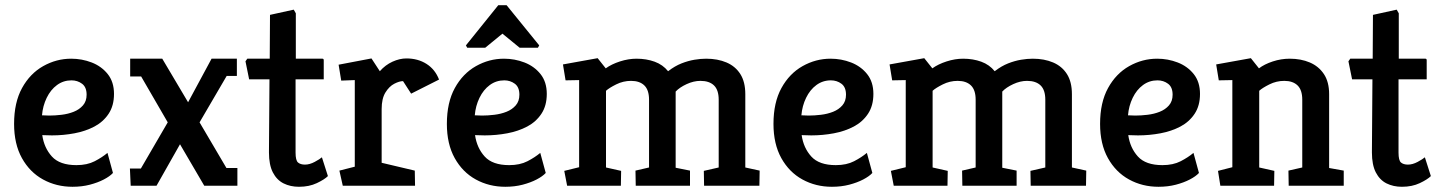

<svg xmlns="http://www.w3.org/2000/svg" viewBox="-20 -712 5517 736"><path d="M258 4Q196 4 145 -24Q94 -52 64 -106Q34 -160 34 -237Q34 -319 64.5 -374.5Q95 -430 145.5 -458.5Q196 -487 253 -487Q294 -487 331.5 -472.5Q369 -458 393 -428Q417 -398 417 -352Q417 -307 396.5 -276Q376 -245 342 -227Q308 -209 265.5 -201Q223 -193 179 -193L142 -194Q149 -145 179 -112Q209 -79 273 -79Q314 -79 343 -94Q372 -109 392 -126L413 -49Q401 -36 378 -24Q355 -12 324.5 -4Q294 4 258 4ZM141 -270 169 -269Q191 -269 216 -272Q241 -275 262.5 -283.5Q284 -292 298 -308Q312 -324 312 -349Q312 -378 294.5 -391Q277 -404 254 -404Q223 -404 198.5 -386Q174 -368 159 -337Q144 -306 141 -270Z M481 0 478 -66H520L623 -243L521 -419H479V-487H602L701 -320L791 -487H888V-421H849L745 -243L848 -68H890V0H763L670 -159L580 0Z M1126 4Q1093 4 1067 -9Q1041 -22 1026 -51Q1011 -80 1011 -128L1013 -408H935L921 -477L928 -487H1014L1015 -655L1106 -675L1114 -661V-487H1216Q1221 -487 1221 -481V-408H1113V-127Q1113 -97 1122.5 -89Q1132 -81 1149 -81Q1167 -81 1186.5 -91.5Q1206 -102 1214 -109L1237 -37Q1224 -24 1194.5 -10Q1165 4 1126 4Z M1294 0 1281 -58 1340 -73V-405L1288 -403L1278 -464L1404 -488L1436 -439Q1457 -463 1484.5 -475.5Q1512 -488 1538 -488Q1582 -488 1615 -467Q1648 -446 1663 -407L1556 -353L1525 -401Q1511 -401 1491.5 -391Q1472 -381 1457.5 -357.5Q1443 -334 1443 -294V-88L1570 -58L1571 0Z M1917 4Q1855 4 1804 -24Q1753 -52 1723 -106Q1693 -160 1693 -237Q1693 -319 1723.5 -374.5Q1754 -430 1804.5 -458.5Q1855 -487 1912 -487Q1953 -487 1990.5 -472.5Q2028 -458 2052 -428Q2076 -398 2076 -352Q2076 -307 2055.5 -276Q2035 -245 2001 -227Q1967 -209 1924.5 -201Q1882 -193 1838 -193L1801 -194Q1808 -145 1838 -112Q1868 -79 1932 -79Q1973 -79 2002 -94Q2031 -109 2051 -126L2072 -49Q2060 -36 2037 -24Q2014 -12 1983.5 -4Q1953 4 1917 4ZM1800 -270 1828 -269Q1850 -269 1875 -272Q1900 -275 1921.5 -283.5Q1943 -292 1957 -308Q1971 -324 1971 -349Q1971 -378 1953.5 -391Q1936 -404 1913 -404Q1882 -404 1857.5 -386Q1833 -368 1818 -337Q1803 -306 1800 -270ZM1771 -529 1766 -538 1890 -692H1922L2047 -538L2042 -529H1972L1906 -583L1840 -529Z M2154 0 2143 -57 2200 -71V-405L2148 -404L2138 -465L2271 -489L2302 -450Q2324 -466 2356.5 -476.5Q2389 -487 2420 -487Q2458 -487 2489.5 -475.5Q2521 -464 2541 -439Q2567 -459 2592.5 -469Q2618 -479 2642 -483Q2666 -487 2687 -487Q2731 -487 2765 -472.5Q2799 -458 2818 -428Q2837 -398 2837 -351V-70L2892 -58L2891 0H2679L2678 -57L2735 -70V-330Q2735 -367 2717 -384.5Q2699 -402 2665 -402Q2639 -402 2612 -389.5Q2585 -377 2570 -361V-69L2625 -58V0H2417L2416 -58L2468 -70V-330Q2468 -367 2450 -384.5Q2432 -402 2399 -402Q2369 -402 2342 -388.5Q2315 -375 2303 -364V-70L2361 -57L2360 0Z M3169 4Q3107 4 3056 -24Q3005 -52 2975 -106Q2945 -160 2945 -237Q2945 -319 2975.5 -374.5Q3006 -430 3056.5 -458.5Q3107 -487 3164 -487Q3205 -487 3242.5 -472.5Q3280 -458 3304 -428Q3328 -398 3328 -352Q3328 -307 3307.5 -276Q3287 -245 3253 -227Q3219 -209 3176.5 -201Q3134 -193 3090 -193L3053 -194Q3060 -145 3090 -112Q3120 -79 3184 -79Q3225 -79 3254 -94Q3283 -109 3303 -126L3324 -49Q3312 -36 3289 -24Q3266 -12 3235.5 -4Q3205 4 3169 4ZM3052 -270 3080 -269Q3102 -269 3127 -272Q3152 -275 3173.5 -283.5Q3195 -292 3209 -308Q3223 -324 3223 -349Q3223 -378 3205.5 -391Q3188 -404 3165 -404Q3134 -404 3109.5 -386Q3085 -368 3070 -337Q3055 -306 3052 -270Z M3406 0 3395 -57 3452 -71V-405L3400 -404L3390 -465L3523 -489L3554 -450Q3576 -466 3608.5 -476.5Q3641 -487 3672 -487Q3710 -487 3741.5 -475.5Q3773 -464 3793 -439Q3819 -459 3844.5 -469Q3870 -479 3894 -483Q3918 -487 3939 -487Q3983 -487 4017 -472.5Q4051 -458 4070 -428Q4089 -398 4089 -351V-70L4144 -58L4143 0H3931L3930 -57L3987 -70V-330Q3987 -367 3969 -384.5Q3951 -402 3917 -402Q3891 -402 3864 -389.5Q3837 -377 3822 -361V-69L3877 -58V0H3669L3668 -58L3720 -70V-330Q3720 -367 3702 -384.5Q3684 -402 3651 -402Q3621 -402 3594 -388.5Q3567 -375 3555 -364V-70L3613 -57L3612 0Z M4421 4Q4359 4 4308 -24Q4257 -52 4227 -106Q4197 -160 4197 -237Q4197 -319 4227.5 -374.5Q4258 -430 4308.5 -458.5Q4359 -487 4416 -487Q4457 -487 4494.5 -472.5Q4532 -458 4556 -428Q4580 -398 4580 -352Q4580 -307 4559.5 -276Q4539 -245 4505 -227Q4471 -209 4428.5 -201Q4386 -193 4342 -193L4305 -194Q4312 -145 4342 -112Q4372 -79 4436 -79Q4477 -79 4506 -94Q4535 -109 4555 -126L4576 -49Q4564 -36 4541 -24Q4518 -12 4487.5 -4Q4457 4 4421 4ZM4304 -270 4332 -269Q4354 -269 4379 -272Q4404 -275 4425.5 -283.5Q4447 -292 4461 -308Q4475 -324 4475 -349Q4475 -378 4457.5 -391Q4440 -404 4417 -404Q4386 -404 4361.5 -386Q4337 -368 4322 -337Q4307 -306 4304 -270Z M4658 0 4649 -57 4704 -71V-405L4652 -404L4642 -465L4775 -489L4806 -450Q4827 -466 4859 -476.5Q4891 -487 4924 -487Q4967 -487 5001 -472.5Q5035 -458 5055 -428Q5075 -398 5075 -351V-68L5131 -58V0H4920L4919 -58L4972 -70V-330Q4972 -367 4954 -384.5Q4936 -402 4903 -402Q4873 -402 4846 -388.5Q4819 -375 4807 -364V-70L4865 -57L4864 0Z M5354 4Q5321 4 5295 -9Q5269 -22 5254 -51Q5239 -80 5239 -128L5241 -408H5163L5149 -477L5156 -487H5242L5243 -655L5334 -675L5342 -661V-487H5444Q5449 -487 5449 -481V-408H5341V-127Q5341 -97 5350.5 -89Q5360 -81 5377 -81Q5395 -81 5414.5 -91.5Q5434 -102 5442 -109L5465 -37Q5452 -24 5422.5 -10Q5393 4 5354 4Z"/></svg>

Font: Kreon Light Medium
Style: Regular
Weight: 500
Version: Version 2.002